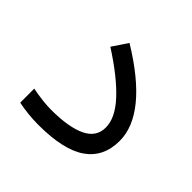

<svg xmlns="http://www.w3.org/2000/svg" viewBox="-119 -581 709 709"><g transform="rotate(45 235.0 -227.0)"><path d="M55.2 -85Q113.3 -73.7 154.8 -73.7Q245.1 -73.7 294.4 -96.9Q343.8 -120.1 343.8 -170.4Q343.8 -220.2 292.5 -275.6Q241.2 -331.1 144.5 -393.1L184.6 -453.1Q300.8 -382.3 357.9 -312Q415 -241.7 415 -171.9Q415 -87.4 353.3 -44.2Q291.5 -1 161.1 -1Q132.8 -1 106 -3.9Q79.1 -6.8 55.2 -11.7Z"/></g></svg>

Font: Vazir Light FD-UI
Style: Light-FD-UI
Weight: 300
Designer: Saber Rastikerdar
Foundry: Saber Rastikerdar
Version: Version 30.1.0